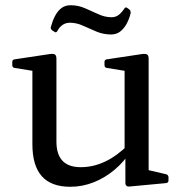

<svg xmlns="http://www.w3.org/2000/svg" viewBox="-20 -706 699 735"><path d="M549 -162V-28L530 -59L616 -39Q625 -36 625 -27V-15Q625 -6 615 -5L476 8Q469 9 464.5 5.5Q460 2 460 -6V-120L457 -129V-162ZM249 9Q176 9 140 -31.5Q104 -72 104 -154V-316H196V-164Q196 -66 289 -66Q385 -66 471 -152L479 -125Q455 -87 419 -56.5Q383 -26 339.5 -8.5Q296 9 249 9ZM457 -162V-316H549V-162ZM104 -316V-462L122 -432L36 -446Q27 -447 27 -457V-469Q27 -478 37 -479L170 -499Q184 -501 190 -497.5Q196 -494 196 -481V-316ZM457 -316V-462L475 -432L389 -446Q380 -447 380 -457V-469Q380 -478 390 -479L523 -499Q537 -501 543 -497.5Q549 -494 549 -481V-316ZM181 -589Q172 -595 175 -604Q181 -626 190.5 -644.5Q200 -663 214.5 -674.5Q229 -686 250 -686Q279 -686 305.5 -674.5Q332 -663 357 -651.5Q382 -640 407 -640Q423 -640 434.5 -649Q446 -658 456 -673Q460 -681 468 -675L475 -670Q481 -665 480 -655Q475 -634 465 -615.5Q455 -597 440.5 -585.5Q426 -574 405 -574Q376 -574 349.5 -585Q323 -596 298 -607.5Q273 -619 248 -619Q232 -619 220 -611Q208 -603 200 -588Q195 -579 189 -584Z"/></svg>

Font: Hahmlet
Style: Regular
Weight: 400
Designer: Minjoo Ham & Mark Frömberg
Foundry: hypertype
Version: Version 1.002